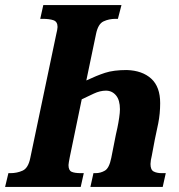

<svg xmlns="http://www.w3.org/2000/svg" viewBox="-40 -734 704 754"><path d="M-20 0 -7 -54H1Q27 -54 49 -64Q71 -74 79 -114L181 -600Q183 -608 184.5 -616Q186 -624 186 -628Q186 -649 170 -654.5Q154 -660 128 -660H118L130 -714H437L423 -660H413Q388 -660 366.5 -650Q345 -640 337 -600L299 -418Q339 -437 372.5 -448Q406 -459 458 -459Q519 -457 554 -425Q589 -393 589 -329Q589 -288 581.5 -250Q574 -212 568 -186L556 -122Q554 -115 552.5 -105.5Q551 -96 551 -90Q551 -67 563.5 -60.5Q576 -54 595 -54H611L599 0H315L327 -54H335Q355 -54 372 -64Q389 -74 397 -114L415 -205Q417 -213 421 -232Q425 -251 428 -271.5Q431 -292 431 -305Q431 -341 415.5 -359.5Q400 -378 376 -378Q353 -378 328.5 -366.5Q304 -355 281 -344L234 -117Q232 -106 230.5 -98Q229 -90 229 -86Q229 -65 241 -59.5Q253 -54 278 -54H289L277 0Z"/></svg>

Font: Noto Serif ExtraCondensed ExtraBold
Style: Italic
Weight: 800
Width: 2
Italic angle: -12°
Designer: Monotype Design Team
Foundry: Monotype Imaging Inc.
Version: Version 2.013